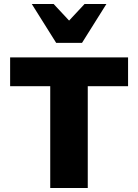

<svg xmlns="http://www.w3.org/2000/svg" viewBox="-20 -947 697 967"><path d="M233 0V-658H422V0ZM31 -513V-658H625V-513ZM263 -731 296 -809 406 -927H516L393 -731ZM263 -731 140 -927H250L360 -809L393 -731Z"/></svg>

Font: Ysabeau Infant Black
Style: Regular
Weight: 900
Designer: Christian Thalmann (Catharsis Fonts)
Version: Version 2.001;gftools[0.9.30]; featfreeze: ss01,ss02,lnum